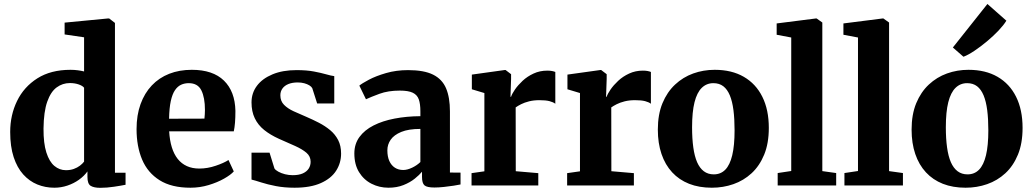

<svg xmlns="http://www.w3.org/2000/svg" viewBox="-20 -910 5064 942"><path d="M246.5 11Q202 11 163 -5Q124 -21 94 -54.2Q64 -87.5 47 -139.2Q30 -191 30 -262.5Q30 -345.5 63.8 -414.8Q97.5 -484 163.5 -525.8Q229.5 -567.5 326 -567.5Q344.5 -567.5 361.5 -565.2Q378.5 -563 392.5 -559.5V-727L297 -741V-799L510.5 -819.5H515.5L544 -797.5V-62.5H596V-3.5Q574 1 539 6.2Q504 11.5 472 11.5Q441 11.5 425 1.8Q409 -8 409 -42V-69Q393 -46.5 367.5 -28.2Q342 -10 310.8 0.5Q279.5 11 246.5 11ZM303.5 -75Q325 -75 342.2 -81.2Q359.5 -87.5 372.2 -97.2Q385 -107 392.5 -117V-479.5Q385.5 -489 366 -495.8Q346.5 -502.5 323 -502.5Q287 -502.5 258 -481.2Q229 -460 211.8 -411.2Q194.5 -362.5 193.5 -279.5Q193 -207 207.5 -161.8Q222 -116.5 247 -95.8Q272 -75 303.5 -75Z M914.5 11Q821.5 11 763 -25.8Q704.5 -62.5 677.2 -127.2Q650 -192 650 -276.5Q650 -345 669.5 -399Q689 -453 724.8 -490.8Q760.5 -528.5 810.2 -548Q860 -567.5 921 -567.5Q1024.5 -567.5 1078.8 -514.5Q1133 -461.5 1135 -366Q1135 -333 1133 -308.5Q1131 -284 1127 -265.5H810Q812.5 -221.5 823 -187.5Q833.5 -153.5 852 -130.2Q870.5 -107 897 -95Q923.5 -83 958 -83Q998 -83 1038.5 -96.8Q1079 -110.5 1101 -125L1127 -69Q1112 -52 1079.2 -33.5Q1046.5 -15 1003.5 -2Q960.5 11 914.5 11ZM809.5 -327.5 983 -328Q984 -338.5 984.8 -349.5Q985.5 -360.5 985.5 -371Q985.5 -431 968 -466.5Q950.5 -502 906 -502Q885.5 -502 868.5 -494.2Q851.5 -486.5 838.5 -467.5Q825.5 -448.5 818 -414.5Q810.5 -380.5 809.5 -327.5Z M1425 11Q1375 11 1333.8 3Q1292.5 -5 1262.2 -14.8Q1232 -24.5 1214 -29V-161H1302.5L1326.5 -83.5Q1331.5 -75.5 1345.5 -67.8Q1359.5 -60 1378.2 -55.2Q1397 -50.5 1416 -50.5Q1446 -50.5 1465.5 -59.2Q1485 -68 1494.5 -82.8Q1504 -97.5 1504 -116.5Q1504 -143 1483.5 -160.5Q1463 -178 1428 -193.8Q1393 -209.5 1348.5 -229Q1306.5 -248 1276.2 -272.2Q1246 -296.5 1230 -329.8Q1214 -363 1214 -407.5Q1214 -453.5 1240.5 -489Q1267 -524.5 1316.8 -545.2Q1366.5 -566 1434.5 -566Q1485 -566 1520.2 -559.2Q1555.5 -552.5 1579.8 -545.5Q1604 -538.5 1620 -536.5V-402.5H1536L1512 -477.5Q1508 -485 1497.8 -491.2Q1487.5 -497.5 1473 -501.5Q1458.5 -505.5 1440.5 -505.5Q1414.5 -505.5 1395.2 -497.8Q1376 -490 1365.8 -475.8Q1355.5 -461.5 1355.5 -442.5Q1355.5 -414 1373.5 -395.8Q1391.5 -377.5 1420.5 -364.2Q1449.5 -351 1482.5 -337Q1514 -323.5 1544.5 -307.8Q1575 -292 1599.8 -271.5Q1624.5 -251 1639 -223Q1653.5 -195 1653.5 -156.5Q1653.5 -110.5 1629.2 -72.5Q1605 -34.5 1554.2 -11.8Q1503.5 11 1425 11Z M1886 11Q1841 11 1802.8 -8.5Q1764.5 -28 1741.5 -65.5Q1718.5 -103 1718.5 -157Q1718.5 -203.5 1743.5 -237.8Q1768.5 -272 1812.8 -294.5Q1857 -317 1915.8 -328.2Q1974.5 -339.5 2042.5 -340V-364Q2042.5 -400 2034.8 -422.2Q2027 -444.5 2005.2 -455Q1983.5 -465.5 1941.5 -465.5Q1884.5 -465.5 1841.8 -449.8Q1799 -434 1775.5 -423L1743 -490Q1755.5 -500.5 1789.8 -518.8Q1824 -537 1874 -551.5Q1924 -566 1982.5 -566Q2060 -566 2104.8 -543.8Q2149.5 -521.5 2168.5 -476.8Q2187.5 -432 2187.5 -363.5V-63.5L2239.5 -63V-5Q2228.5 -2.5 2206 1Q2183.5 4.5 2158 7.2Q2132.5 10 2111.5 10Q2075 10 2062.8 -0.5Q2050.5 -11 2050.5 -42V-67.5Q2038 -52 2015 -33.5Q1992 -15 1959.5 -2Q1927 11 1886 11ZM1958.5 -76Q1978 -76 2001.8 -87.2Q2025.5 -98.5 2042.5 -115V-277.5Q1984.5 -277.5 1948.8 -262.8Q1913 -248 1896.8 -224.5Q1880.5 -201 1880.5 -172.5Q1880.5 -141.5 1890.2 -120Q1900 -98.5 1917.5 -87.2Q1935 -76 1958.5 -76Z M2293.5 0V-60.5L2356.5 -69.5V-453.5L2295 -472V-544L2456.5 -566.5H2460.5L2487.5 -546V-522.5L2484.5 -435L2487.5 -435.5Q2492 -449.5 2506.5 -470.8Q2521 -492 2544 -513.5Q2567 -535 2597.8 -549.2Q2628.5 -563.5 2665 -563.5Q2679 -563.5 2688.8 -561.5Q2698.5 -559.5 2704.5 -557V-401Q2694 -409 2675.8 -413.8Q2657.5 -418.5 2626.5 -418.5Q2598.5 -418.5 2575.8 -412.8Q2553 -407 2536.8 -398.8Q2520.5 -390.5 2510 -383L2510.5 -70L2621 -60.5V0Z M2762.5 0V-60.5L2825.5 -69.5V-453.5L2764 -472V-544L2925.5 -566.5H2929.5L2956.5 -546V-522.5L2953.5 -435L2956.5 -435.5Q2961 -449.5 2975.5 -470.8Q2990 -492 3013 -513.5Q3036 -535 3066.8 -549.2Q3097.5 -563.5 3134 -563.5Q3148 -563.5 3157.8 -561.5Q3167.5 -559.5 3173.5 -557V-401Q3163 -409 3144.8 -413.8Q3126.5 -418.5 3095.5 -418.5Q3067.5 -418.5 3044.8 -412.8Q3022 -407 3005.8 -398.8Q2989.5 -390.5 2979 -383L2979.5 -70L3090 -60.5V0Z M3207.5 -274Q3207.5 -348.5 3230.2 -403.5Q3253 -458.5 3292 -495Q3331 -531.5 3381 -549.5Q3431 -567.5 3486.5 -567.5Q3570 -567.5 3629.2 -533.2Q3688.5 -499 3720.2 -435.2Q3752 -371.5 3752 -282.5Q3752 -206.5 3729.2 -151.2Q3706.5 -96 3667.5 -60Q3628.5 -24 3578.2 -6.5Q3528 11 3472.5 11Q3410 11 3361 -8.2Q3312 -27.5 3277.8 -64.5Q3243.5 -101.5 3225.5 -154.5Q3207.5 -207.5 3207.5 -274ZM3482 -54.5Q3516 -54.5 3538.5 -77.5Q3561 -100.5 3572.5 -148.2Q3584 -196 3584 -270.5Q3584 -326.5 3578.5 -369.5Q3573 -412.5 3560.8 -442Q3548.5 -471.5 3528.8 -486.8Q3509 -502 3480 -502Q3446.5 -502 3423 -479Q3399.5 -456 3387.5 -408.5Q3375.5 -361 3375.5 -285.5Q3375.5 -230 3381.5 -186.8Q3387.5 -143.5 3400.2 -114.2Q3413 -85 3433.2 -69.8Q3453.5 -54.5 3482 -54.5Z M3862 -71V-726L3790.5 -739.5V-795L3983.5 -819.5H3986.5L4014.5 -799.5V-70.5L4082.5 -61V0H3795.5V-61Z M4189.5 -71V-726L4118 -739.5V-795L4311 -819.5H4314L4342 -799.5V-70.5L4410 -61V0H4123V-61Z M4452.5 -274Q4452.5 -348.5 4475.2 -403.5Q4498 -458.5 4537 -495Q4576 -531.5 4626 -549.5Q4676 -567.5 4731.5 -567.5Q4815 -567.5 4874.2 -533.2Q4933.5 -499 4965.2 -435.2Q4997 -371.5 4997 -282.5Q4997 -206.5 4974.2 -151.2Q4951.5 -96 4912.5 -60Q4873.5 -24 4823.2 -6.5Q4773 11 4717.5 11Q4655 11 4606 -8.2Q4557 -27.5 4522.8 -64.5Q4488.5 -101.5 4470.5 -154.5Q4452.5 -207.5 4452.5 -274ZM4727 -54.5Q4761 -54.5 4783.5 -77.5Q4806 -100.5 4817.5 -148.2Q4829 -196 4829 -270.5Q4829 -326.5 4823.5 -369.5Q4818 -412.5 4805.8 -442Q4793.5 -471.5 4773.8 -486.8Q4754 -502 4725 -502Q4691.5 -502 4668 -479Q4644.5 -456 4632.5 -408.5Q4620.5 -361 4620.5 -285.5Q4620.5 -230 4626.5 -186.8Q4632.5 -143.5 4645.2 -114.2Q4658 -85 4678.2 -69.8Q4698.5 -54.5 4727 -54.5ZM4706.5 -632 4655 -677 4824.5 -890.5 4917.5 -808.5Q4904.5 -787 4879 -760Q4853.5 -733 4822.2 -707Q4791 -681 4760.8 -660.8Q4730.5 -640.5 4708 -632Z"/></svg>

Font: Merriweather 24pt ExtraBold
Style: Regular
Weight: 800
Version: Version 2.100